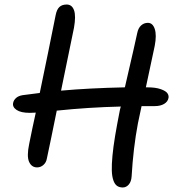

<svg xmlns="http://www.w3.org/2000/svg" viewBox="-20 -789 766 849"><path d="M144 -48.8Q119.6 -48.8 108.6 -73.5Q97.7 -98.1 108.9 -151.9Q123.5 -225.1 138.2 -291Q133.8 -291 124.8 -290.5Q115.7 -290 111.8 -290Q72.3 -290 53.2 -303Q34.2 -315.9 38.1 -334Q40.5 -346.2 51 -355.7Q61.5 -365.2 80.1 -368.2Q106 -372.1 155.8 -377.9Q193.4 -558.1 226.1 -722.2Q231 -747.1 242.7 -758.1Q254.4 -769 274.9 -769Q298.3 -769 307.4 -743.7Q316.4 -718.3 307.1 -666Q305.7 -658.7 250 -388.2Q373 -399.4 532.2 -402.8Q580.6 -611.8 586.9 -643.1Q591.3 -665 604 -676.5Q616.7 -688 633.8 -688Q655.3 -688 664.3 -660.9Q673.3 -633.8 664.1 -585.9Q657.2 -552.2 641.8 -481.4Q626.5 -410.6 625 -402.8H631.8Q668 -402.8 690.7 -394.8Q713.4 -386.7 720.2 -376.7Q727.1 -366.7 725.1 -356Q722.2 -339.4 705.8 -329.6Q689.5 -319.8 664.1 -319.8H606Q589.8 -243.7 589.8 -243.2Q569.3 -134.8 562 -8.8Q560.5 14.2 549.3 27.1Q538.1 40 522.9 40Q507.3 40 497.1 32.5Q486.8 24.9 481 7.6Q475.1 -9.8 474.4 -35.6Q473.6 -61.5 477.3 -100.6Q481 -139.6 489 -188Q497.1 -236.3 509.8 -300.8Q510.3 -304.2 512 -310.1Q513.7 -315.9 514.2 -317.9Q372.1 -314.5 231 -299.8Q203.1 -161.6 187 -86.9Q184.1 -70.3 171.9 -59.6Q159.7 -48.8 144 -48.8Z"/></svg>

Font: Shantell Sans Irregular Bouncy
Style: Italic
Weight: 400
Italic angle: -11.31°
Designer: Stephen Nixon, Anya Danilova, Shantell Martin
Foundry: Arrow Type
Version: Version 1.006;[9816181b4]